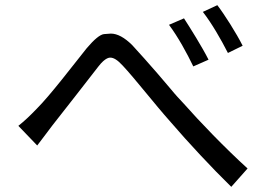

<svg xmlns="http://www.w3.org/2000/svg" viewBox="-20 -746 1040 743"><path d="M821 -726 765 -700C800 -655 835 -594 862 -541L919 -569C895 -617 848 -691 821 -726ZM692 -675 634 -650C669 -603 703 -541 728 -489L787 -515C763 -563 716 -638 692 -675ZM51 -259 124 -183C140 -203 162 -234 183 -261C232 -323 316 -431 361 -489C388 -524 404 -523 407 -523C419 -523 434 -515 455 -492C502 -442 576 -346 641 -273C708 -195 801 -95 875 -23L938 -94C850 -174 751 -277 692 -344C676 -361 659 -379 642 -400L590 -461C555 -501 521 -540 492 -571C462 -601 434 -616 409 -616C406 -616 397 -615 382 -614C367 -612 345 -594 316 -560C260 -490 175 -378 122 -325C95 -297 75 -278 51 -259Z"/></svg>

Font: Spoqa Han Sans Neo
Style: Regular
Weight: 400
Designer: [Spoqa Han Sans Neo] Dong-huui Kim ___ Younghwa Kang ___ Yujin Lee ___ [Noto Sans] Ryoko NISHIZUKA ____ (kana & ideograp
Foundry: Spoqa (http://www.spoqa-han-sans.com)
Version: Version 1.100;hotconv 1.0.109;makeotfexe 2.5.65596